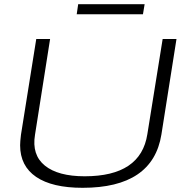

<svg xmlns="http://www.w3.org/2000/svg" viewBox="-20 -886 880 916"><path d="M374 10Q229 10 152.5 -42Q76 -94 76 -193Q76 -203 77 -214Q78 -225 80 -243L153 -700H219L147 -243Q131 -147 194 -96Q257 -45 384 -45Q652 -45 683 -246L756 -700H822L750 -244Q709 10 374 10ZM346 -818 353 -866H670L662 -818Z"/></svg>

Font: Georama Expanded Light
Style: Italic
Weight: 300
Width: 7
Italic angle: -9°
Designer: Jean-Baptiste Levee
Foundry: Production Type
Version: Version 1.000